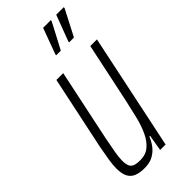

<svg xmlns="http://www.w3.org/2000/svg" viewBox="-230 -745 797 797"><g transform="rotate(-45 168.5 -347.0)"><path d="M99 8Q70 8 51.5 0Q33 -8 24 -26Q15 -44 15 -74Q15 -95 19.5 -123.5Q24 -152 31 -188L99 -510H139L73 -197Q65 -156 60 -128Q55 -100 55 -80Q55 -59 60.5 -47.5Q66 -36 78.5 -32Q91 -28 110 -28Q142 -28 163.5 -46Q185 -64 199.5 -95Q214 -126 223.5 -165Q233 -204 242 -245L298 -510H337L230 0H198L210 -71H206Q198 -51 184.5 -33Q171 -15 150.5 -3.5Q130 8 99 8ZM247 -583V-588L290 -702H334V-697L275 -583ZM171 -583V-588L213 -702H258V-697L198 -583Z"/></g></svg>

Font: Saira UltraCondensed ExtraLight
Style: Italic
Weight: 250
Width: 1
Italic angle: -12°
Designer: Hector Gatti with collaboration of the Omnibus-Type team
Foundry: Omnibus-Type
Version: Version 1.101